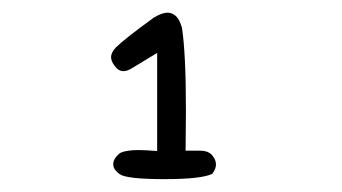

<svg xmlns="http://www.w3.org/2000/svg" viewBox="-20 -750 540 303"><path d="M262.7 -717.8Q255.9 -730 244.1 -730Q235.8 -730 222.7 -722.2Q176.3 -688.5 163.1 -675.3Q155.3 -667.5 155.3 -659.7Q155.3 -653.8 160.2 -647Q166.5 -637.7 174.8 -637.7Q181.2 -637.7 189.5 -643.1L228 -666.5V-511.7Q208 -513.2 198.5 -513.2Q189 -513.2 183.1 -512.2Q172.4 -510.7 168.5 -507.8Q158.7 -499.5 158.7 -490.7Q158.7 -482.4 168.9 -475.1Q180.2 -467.3 239.7 -467.3Q297.4 -467.3 314.9 -475.6Q320.8 -483.4 320.8 -490.2Q320.8 -495.1 318.6 -499.3Q316.4 -503.4 314 -505.9Q307.6 -512.2 296.4 -512.2Q295.4 -512.2 294.4 -512.2H293.9H272.9Q273.4 -546.9 273.4 -576.7Q273.4 -666 267.1 -706.5Q265.1 -712.9 262.7 -717.8Z"/></svg>

Font: Bakudai
Style: ExtraLight
Weight: 200
Version: Version 1.48